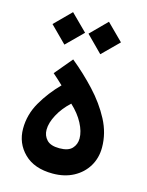

<svg xmlns="http://www.w3.org/2000/svg" viewBox="-113 -804 676 881"><g transform="rotate(15 225.5 -364.0)"><path d="M45.9 -657.2 123 -734.4 200.7 -657.2 123 -580.1ZM216.8 -657.2 293.5 -734.4 371.1 -657.2 293.5 -580.1ZM223.6 5.4Q136.2 5.4 87.9 -42.2Q39.6 -89.8 39.6 -159.2Q39.6 -226.1 74 -285.6Q108.4 -345.2 158.7 -396Q134.8 -418.9 109.4 -440.9L179.7 -524.9Q239.7 -476.1 292.7 -419.2Q345.7 -362.3 378.9 -299.3Q412.1 -236.3 412.1 -168.5Q412.1 -118.7 388.4 -79.3Q364.7 -40 322.3 -17.3Q279.8 5.4 223.6 5.4ZM223.6 -114.7Q265.6 -114.7 283.7 -134.3Q301.8 -153.8 301.8 -182.1Q301.8 -214.8 281.5 -253.4Q261.2 -292 223.6 -326.7Q186.5 -292.5 165.8 -253.4Q145 -214.4 145 -182.1Q145 -153.8 163.3 -134.3Q181.6 -114.7 223.6 -114.7Z"/></g></svg>

Font: Estedad-FD SemiBold
Style: Regular
Weight: 600
Designer: Amin Abedi
Version: Version 7.3